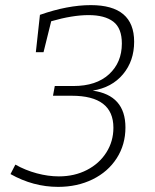

<svg xmlns="http://www.w3.org/2000/svg" viewBox="-20 -722 606 750"><path d="M470 -224Q470 -157 436 -104Q402 -51 342 -21.5Q282 8 207 8Q110 8 21 -42L40 -79Q79 -57 123.5 -45Q168 -33 210 -33Q271 -33 319.5 -58Q368 -83 395.5 -126.5Q423 -170 423 -223Q423 -348 260 -348H187L194 -386H267Q356 -386 406 -432Q456 -478 456 -552Q456 -612 422.5 -637.5Q389 -663 326 -663Q263 -663 180 -639L150 -518H120L136 -664Q244 -702 335 -702Q504 -702 504 -559Q504 -484 460.5 -432Q417 -380 342 -368Q470 -350 470 -224Z"/></svg>

Font: Bitter Pro Light
Style: Italic
Weight: 300
Italic angle: -9°
Designer: Sol Matas, and Bitter project Authors
Foundry: Sol Matas
Version: Version 1.010